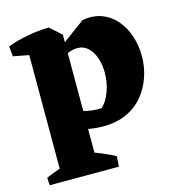

<svg xmlns="http://www.w3.org/2000/svg" viewBox="-105 -588 811 881"><g transform="rotate(-15 300.5 -148.0)"><path d="M330 5Q279 5 218.5 -10.5Q158 -26 107 -52L176 -128Q193 -114 220 -101.5Q247 -89 279.5 -82.5Q312 -76 345 -78Q371 -102 386 -144.5Q401 -187 401 -232Q401 -268 390.5 -300.5Q380 -333 359 -353Q338 -373 307 -373Q284 -373 257 -360.5Q230 -348 201 -329L192 -364L365 -491Q417 -500 457.5 -484.5Q498 -469 526.5 -435.5Q555 -402 570 -357Q585 -312 585 -261Q585 -209 568.5 -161.5Q552 -114 520.5 -76Q489 -38 441 -16.5Q393 5 330 5ZM23 202 21 166Q49 154 82.5 142Q116 130 144 119L135 202ZM207 202 232 99Q263 111 295 124.5Q327 138 355 153L352 202ZM87 202V-446L206 -498L260 -450V202ZM13 -413 8 -461Q52 -478 103 -487.5Q154 -497 207 -498L213 -456L130 -391Z"/></g></svg>

Font: Eczar
Style: Bold
Weight: 700
Designer: Vaibhav Singh
Foundry: Rosetta Type Foundry
Version: Version 2.000